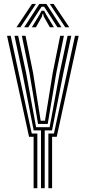

<svg xmlns="http://www.w3.org/2000/svg" viewBox="-20 -988 450 1008"><path d="M195.2 0V-303.5H156.8L97.2 -606.5L56 -800H75.2L116.8 -606.5L169.5 -320.2H240.5L293.5 -606.5L334.8 -800H354.2L313 -606.5L253.2 -303.5H214.8V0ZM156.5 0V-269.8H132.5L17 -800H36.2L146.8 -286.8H176V0ZM234 0V-286.8H263.2L373.8 -800H393L277.8 -269.8H253.5V0ZM179.8 -337.2 134.5 -606.5 94.8 -800H114L153.5 -606.5L193.5 -354H216.2L257 -606.5L296 -800H315.5L275.8 -606.5L230.5 -337.2ZM66.5 -845 148.2 -967.5H168.8L87.2 -845ZM107 -845 186.5 -967.5H223.5L302.8 -845H281.5L228.8 -926.8L211.5 -952.8H198.5L181 -926.5L128.5 -845ZM147.2 -845 187.8 -911.2 198 -931.5H212L222.5 -911.2L263 -845H241.8L210 -900.8L206.5 -915.2H203.5L200 -900.8L168.8 -845ZM322.5 -845 241.2 -967.5H261.5L343.5 -845Z"/></svg>

Font: Big Shoulders Inline Text Thin SemiBold
Style: Regular
Weight: 600
Version: Version 2.002